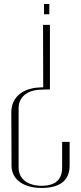

<svg xmlns="http://www.w3.org/2000/svg" viewBox="-20 -930 401 952"><path d="M36.1 -372.1C36.1 -273.4 37.1 -193.4 37.1 -161.1V-110.4C37.1 -36.1 101.6 2 186.5 2C271.5 2 325.2 -31.2 325.2 -109.4V-226.6H288.1V-99.6C288.1 -39.1 253.9 -8.8 186.5 -8.8C121.1 -8.8 72.3 -40 72.3 -99.6V-112.3V-151.4V-210V-292V-393.6C72.3 -453.1 121.1 -485.4 186.5 -485.4L205.1 -486.3H227.5V-806.6H193.4L194.3 -497.1H186.5C164.1 -496.1 147.5 -494.1 137.7 -491.2C78.1 -478.5 36.1 -437.5 36.1 -372.1ZM224.6 -859.4V-910.2H198.2V-859.4Z"/></svg>

Font: Caledo
Style: Light
Weight: 300
Designer: BSozoo
Foundry: BSozoo
Version: Version 002.000